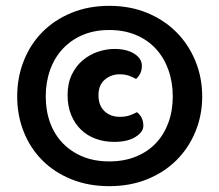

<svg xmlns="http://www.w3.org/2000/svg" viewBox="-20 -637 753 659"><path d="M39 -306Q39 -371 61.5 -428Q84 -485 125.5 -527Q167 -569 225.5 -593Q284 -617 355 -617Q426 -617 484.5 -593Q543 -569 585 -527Q627 -485 650.5 -428Q674 -371 674 -306Q674 -241 650.5 -184.5Q627 -128 585 -86.5Q543 -45 484.5 -21.5Q426 2 355 2Q284 2 225.5 -21.5Q167 -45 125.5 -86.5Q84 -128 61.5 -184.5Q39 -241 39 -306ZM355 -534Q304 -534 264 -517Q224 -500 195.5 -469.5Q167 -439 152 -397Q137 -355 137 -306Q137 -257 152 -216Q167 -175 195.5 -145.5Q224 -116 264 -99.5Q304 -83 355 -83Q406 -83 446.5 -99.5Q487 -116 515 -145.5Q543 -175 558 -216Q573 -257 573 -306Q573 -355 558 -397Q543 -439 515 -469.5Q487 -500 446.5 -517Q406 -534 355 -534ZM391 -382Q361 -382 339.5 -363.5Q318 -345 318 -310Q318 -275 338.5 -255.5Q359 -236 391 -236Q411 -236 425 -241Q439 -246 450 -252Q472 -235 472 -205Q472 -184 445 -167Q418 -150 372 -150Q338 -150 309 -160.5Q280 -171 258.5 -191.5Q237 -212 224.5 -242Q212 -272 212 -311Q212 -351 226.5 -381Q241 -411 264.5 -430.5Q288 -450 316.5 -459.5Q345 -469 373 -469Q415 -469 441 -452.5Q467 -436 467 -411Q467 -384 447 -366Q437 -372 423 -377Q409 -382 391 -382Z"/></svg>

Font: Baloo Paaji 2
Style: Bold
Weight: 700
Designer: Shuchita Grover, Noopur Datye and Ek Type
Foundry: Ek Type
Version: Version 1.640;hotconv 1.0.111;makeotfexe 2.5.65597; ttfautoh